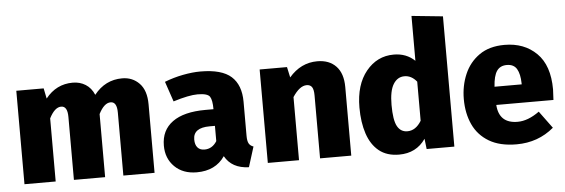

<svg xmlns="http://www.w3.org/2000/svg" viewBox="-50 -917 3211 1091"><g transform="rotate(-5 1556.0 -371.5)"><path d="M793 0H615V-359Q615 -421 579 -421Q542 -421 511 -360V0H333V-359Q333 -421 297 -421Q260 -421 229 -360V0H51V-533H207L219 -474Q280 -551 374 -551Q415 -551 447 -531Q479 -511 496 -471Q559 -551 656 -551Q715 -551 754 -510.5Q793 -470 793 -391Z M1033 18Q954 18 906.5 -29Q859 -76 859 -149Q859 -237 924 -284Q989 -331 1112 -331H1158Q1158 -383 1145 -403Q1132 -423 1075 -423Q1026 -423 936 -395L897 -510Q948 -530 1002.5 -540.5Q1057 -551 1102 -551Q1224 -551 1278 -502.5Q1332 -454 1332 -358V-164Q1332 -134 1340 -120Q1348 -106 1366 -100L1330 15Q1233 12 1193 -60Q1140 18 1033 18ZM1087 -107Q1132 -107 1158 -149V-236H1128Q1034 -236 1034 -169Q1034 -139 1048 -123Q1062 -107 1087 -107Z M1915 0H1737V-359Q1737 -392 1727.5 -406.5Q1718 -421 1697 -421Q1657 -421 1617 -360V0H1439V-533H1595L1608 -473Q1675 -551 1769 -551Q1837 -551 1876 -510Q1915 -469 1915 -391Z M2187 18Q2117 18 2072.5 -18Q2028 -54 2006.5 -118.5Q1985 -183 1985 -268Q1985 -398 2047.5 -474.5Q2110 -551 2205 -551Q2277 -551 2325 -505V-761L2503 -743V0H2345L2338 -59Q2285 18 2187 18ZM2245 -110Q2293 -110 2325 -163V-386Q2295 -423 2255 -423Q2215 -423 2191.5 -385Q2168 -347 2168 -267Q2168 -180 2187.5 -145Q2207 -110 2245 -110Z M2857 18Q2762 18 2700.5 -18.5Q2639 -55 2609.5 -118.5Q2580 -182 2580 -264Q2580 -340 2608 -405.5Q2636 -471 2693 -511Q2750 -551 2837 -551Q2949 -551 3019.5 -481.5Q3090 -412 3090 -275L3087 -215H2761Q2768 -109 2874 -109Q2933 -109 2998 -156L3070 -58Q2980 18 2857 18ZM2915 -319V-325Q2914 -378 2897 -407Q2880 -436 2840 -436Q2802 -436 2783 -408.5Q2764 -381 2760 -319Z"/></g></svg>

Font: Trujillo ExtraBold
Style: Regular
Weight: 800
Designer: Fira Sans original fonts by bBox Type GmbH, Carrois Corporate GbR, & Edenspiekermann AG / Changes by Cristiano Sobral
Foundry: Fira Sans original fonts by bBox Type GmbH, Carrois Corporate GbR, & Edenspiekermann AG / Changes by Cristiano Sobral
Version: Version 4.301;July 28, 2020;FontCreator 13.0.0.2655 64-bit